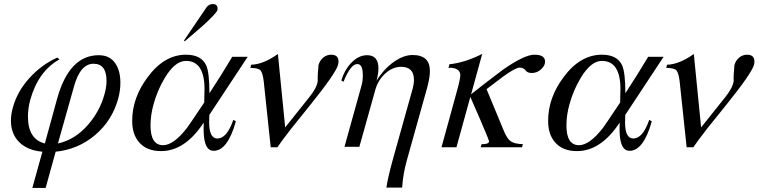

<svg xmlns="http://www.w3.org/2000/svg" viewBox="-20 -731 3765 953"><path d="M256.3 22 206.5 201.7H140.6L190.4 22Q116.7 15.6 75.4 -25.4Q34.2 -66.4 34.2 -132.3Q34.2 -164.1 44.4 -199.2Q65.9 -276.9 125.5 -343Q185.1 -409.2 264.2 -445.3L275.4 -436.5Q170.4 -377.9 130.4 -236.3Q118.7 -192.9 118.7 -152.8Q118.7 -39.6 202.6 -19L263.2 -239.7Q323.2 -457.5 470.7 -457Q525.4 -457 552.7 -416Q577.1 -380.4 577.6 -321.3Q577.6 -280.8 566.4 -240.2Q536.1 -131.8 451.9 -60.5Q367.7 10.7 256.3 22ZM444.3 -414.6Q377.9 -414.6 346.7 -299.8L267.6 -19Q351.6 -36.6 417.5 -112.3Q475.1 -178.7 498.5 -262.7Q508.8 -298.3 508.8 -330.6Q508.3 -414.6 444.3 -414.6Z M1040 17.6Q995.1 17.6 991.2 -70.3Q990.2 -82 991.2 -122.6Q898.4 19 779.3 19Q707.5 19 669.9 -25.4Q635.7 -64.9 636.2 -132.3Q636.2 -245.6 713.4 -348.6Q795.4 -459.5 903.3 -459.5Q979.5 -459.5 1003.9 -405.8Q1019.5 -368.7 1019.5 -268.1Q1080.6 -361.3 1132.8 -449.2H1209.5L1019 -160.6Q1018.1 -132.8 1018.1 -124Q1018.1 -43.5 1059.1 -43.5Q1106 -43.5 1138.2 -136.2L1150.9 -128.9Q1109.9 17.6 1040 17.6ZM995.1 -288.6Q995.1 -428.7 902.8 -428.7Q848.1 -428.7 797.4 -343.3Q761.7 -283.7 742.7 -215.3Q727.1 -160.2 727.1 -108.4Q727.1 -10.3 789.6 -10.3Q840.8 -10.3 907.2 -94.7Q912.1 -100.1 993.7 -222.2Q995.1 -291.5 995.1 -288.6ZM985.8 -602.5Q982.9 -600.1 897 -525.9L893.1 -529.8Q929.7 -585 1004.9 -694.3Q1016.6 -710.9 1036.1 -710.9Q1060.1 -710.9 1060.1 -688Q1060.1 -684.1 1059.1 -681.2Q1055.7 -666 985.8 -602.5Z M1521.5 -211.9 1425.8 -92.8Q1377 -30.3 1356.9 0H1323.7L1289.1 -326.7Q1284.2 -368.7 1273.2 -381.3Q1262.2 -394 1222.7 -394L1226.6 -409.7Q1286.1 -411.1 1359.4 -462.9L1395.5 -98.6L1515.1 -248.5Q1551.8 -293.5 1557.1 -328.1Q1555.7 -355 1561 -408.2Q1567.4 -431.2 1584.7 -445.3Q1602.1 -459.5 1623.5 -459.5Q1660.2 -459.5 1660.2 -425.8Q1660.2 -417 1657.7 -408.2Q1645.5 -366.2 1521.5 -211.9Z M1897.9 200.2Q1904.3 153.3 1930.7 57.6L2028.3 -291Q2034.7 -314.9 2034.7 -334.5Q2034.7 -399.4 1970.7 -399.4Q1927.2 -399.4 1889.2 -363.3Q1855 -330.1 1842.8 -284.7L1763.7 -2.4H1689.9L1773.9 -304.7Q1781.2 -328.6 1780.8 -358.4Q1780.8 -413.1 1753.4 -413.1Q1720.2 -413.1 1685.1 -325.2L1674.3 -331.5Q1688.5 -381.3 1720.7 -416Q1757.8 -457 1802.2 -457Q1858.4 -457 1858.4 -391.6Q1858.4 -365.7 1849.1 -330.6Q1885.7 -389.2 1934.6 -423.6Q1983.4 -458 2027.8 -458Q2114.3 -458 2113.8 -377.9Q2113.8 -344.7 2099.6 -293.5L2000 62.5Q1980 133.8 1976.1 200.2Z M2365.7 0 2370.6 -15.6Q2403.8 -14.2 2407.7 -28.3Q2408.7 -32.2 2367.2 -128.9L2314.5 -250L2245.6 0H2171.4L2248.5 -280.8Q2266.6 -345.7 2264.6 -363.3Q2258.3 -396.5 2206.1 -394.5L2210.9 -412.1Q2287.1 -419.9 2373.5 -463.4L2318.4 -263.2Q2369.1 -304.2 2478 -386.2Q2584 -460 2633.3 -459.5Q2685.5 -459.5 2685.5 -424.8Q2685.5 -405.3 2665.8 -387Q2646 -368.7 2619.6 -368.7Q2598.1 -368.7 2589.8 -380.4Q2578.6 -395.5 2559.6 -395.5Q2539.1 -395.5 2477.5 -351.1Q2445.3 -326.7 2395 -288.6L2481.4 -80.1Q2497.1 -42 2515.6 -29.3Q2534.2 -16.6 2575.2 -15.6L2571.3 0Z M3104.5 17.6Q3059.6 17.6 3055.7 -70.3Q3054.7 -82 3055.7 -122.6Q2962.9 19 2843.8 19Q2772 19 2734.4 -25.4Q2700.2 -64.9 2700.7 -132.3Q2700.7 -245.6 2777.8 -348.6Q2859.9 -459.5 2967.8 -459.5Q3043.9 -459.5 3068.4 -405.8Q3084 -368.7 3084 -268.1Q3145 -361.3 3197.3 -449.2H3273.9L3083.5 -160.6Q3082.5 -132.8 3082.5 -124Q3082.5 -43.5 3123.5 -43.5Q3170.4 -43.5 3202.6 -136.2L3215.3 -128.9Q3174.3 17.6 3104.5 17.6ZM3059.6 -288.6Q3059.6 -428.7 2967.3 -428.7Q2912.6 -428.7 2861.8 -343.3Q2826.2 -283.7 2807.1 -215.3Q2791.5 -160.2 2791.5 -108.4Q2791.5 -10.3 2854 -10.3Q2905.3 -10.3 2971.7 -94.7Q2976.6 -100.1 3058.1 -222.2Q3059.6 -291.5 3059.6 -288.6Z M3585.9 -211.9 3490.2 -92.8Q3441.4 -30.3 3421.4 0H3388.2L3353.5 -326.7Q3348.6 -368.7 3337.6 -381.3Q3326.7 -394 3287.1 -394L3291 -409.7Q3350.6 -411.1 3423.8 -462.9L3460 -98.6L3579.6 -248.5Q3616.2 -293.5 3621.6 -328.1Q3620.1 -355 3625.5 -408.2Q3631.8 -431.2 3649.2 -445.3Q3666.5 -459.5 3688 -459.5Q3724.6 -459.5 3724.6 -425.8Q3724.6 -417 3722.2 -408.2Q3710 -366.2 3585.9 -211.9Z"/></svg>

Font: Accordance
Style: Italic
Weight: 400
Italic angle: -11°
Version: Version 1.2 (build January 31, 2020) Miklal Software Solutio